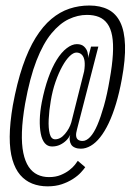

<svg xmlns="http://www.w3.org/2000/svg" viewBox="-20 -681 478 696"><path d="M152.5 -5.5Q181.5 -5.5 204.2 -13.2Q227 -21 244.8 -32.5Q262.5 -44 273.2 -55.8Q284 -67.5 289 -75L262 -98Q259.5 -94 251.8 -84Q244 -74 231 -64Q218 -54 199.8 -46.5Q181.5 -39 157.5 -39Q134.5 -39 115.8 -48Q97 -57 84 -76.2Q71 -95.5 64.5 -126.8Q58 -158 59.5 -202.5Q61 -247 71 -305Q88 -399 112.2 -461.2Q136.5 -523.5 166.5 -559.8Q196.5 -596 229.2 -611.5Q262 -627 295 -627Q320 -627 338.5 -619.5Q357 -612 369.2 -595.2Q381.5 -578.5 386.5 -551Q391.5 -523.5 389.2 -484.2Q387 -445 377.5 -392.5Q368.5 -339 356.8 -297.5Q345 -256 332.8 -227.5Q320.5 -199 306.8 -184.5Q293 -170 279.5 -170Q269 -170 263 -174.5Q257 -179 256 -188.2Q255 -197.5 259 -211.5L336.5 -512H310L299 -470Q300.5 -480 297.2 -491.8Q294 -503.5 284.8 -512.2Q275.5 -521 258.5 -521Q241 -521 221.8 -506.2Q202.5 -491.5 185.5 -464Q168.5 -436.5 154.8 -397.8Q141 -359 131.5 -310.5Q125 -276.5 124.2 -247.5Q123.5 -218.5 127.8 -196.5Q132 -174.5 142.2 -162.2Q152.5 -150 168.5 -150Q184.5 -150 197.2 -156Q210 -162 219.8 -171.5Q229.5 -181 234.5 -192.5Q231.5 -182.5 232.8 -172.8Q234 -163 238.5 -156.2Q243 -149.5 252 -145.8Q261 -142 273 -142Q291 -142 309 -152.5Q327 -163 343.2 -183.5Q359.5 -204 374 -234.5Q388.5 -265 400.5 -304.8Q412.5 -344.5 421.5 -393.5Q435 -466 433.2 -517.2Q431.5 -568.5 416 -600.2Q400.5 -632 372 -646.5Q343.5 -661 304 -661Q266 -661 231.5 -649.5Q197 -638 166.2 -612.2Q135.5 -586.5 109.2 -544.2Q83 -502 62.2 -441.2Q41.5 -380.5 26.5 -299Q15.5 -234.5 15.2 -185.5Q15 -136.5 25 -102.2Q35 -68 53.2 -46.8Q71.5 -25.5 96.8 -15.5Q122 -5.5 152.5 -5.5ZM180 -176Q165.5 -176 160.2 -196.2Q155 -216.5 156.5 -248.2Q158 -280 164 -315Q170 -352 181.2 -384.2Q192.5 -416.5 205.8 -440.5Q219 -464.5 232.5 -477.5Q246 -490.5 257 -490.5Q269 -490.5 276.8 -482.5Q284.5 -474.5 286.5 -459.5Q288.5 -444.5 285 -422.5L238.5 -237.5Q232 -215 215.5 -195.5Q199 -176 180 -176Z"/></svg>

Font: Anybody ExtraCondensed Light
Style: Italic
Weight: 300
Width: 2
Italic angle: -10°
Version: Version 1.113;gftools[0.9.25]